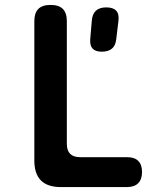

<svg xmlns="http://www.w3.org/2000/svg" viewBox="-20 -760 640 780"><path d="M227.5 0Q173.2 0 146.3 -26.9Q119.5 -53.7 119.5 -108V-674Q119.5 -707.5 135.7 -723.7Q152 -740 185.5 -740Q219 -740 235.3 -723.7Q251.5 -707.5 251.5 -674V-175.5Q251.5 -148.5 265 -135Q278.5 -121.5 305.5 -121.5H496.6Q526.4 -121.5 541.7 -106.2Q557 -90.9 557 -61.1Q557 -31.3 541.4 -15.7Q525.7 0 495.9 0ZM393.8 -550Q367.9 -550 356.3 -562.4Q344.6 -574.8 346.6 -601L352.8 -674.7Q354.8 -702.7 369.4 -716.3Q384 -730 411.9 -730Q439.8 -730 452.3 -716.3Q464.8 -702.7 461.1 -674.7L452.3 -601Q449.6 -574.8 434.6 -562.4Q419.6 -550 393.8 -550Z"/></svg>

Font: Maple Mono
Style: Regular
Weight: 400
Monospace: yes
Designer: subframe7536
Version: Version 7.300